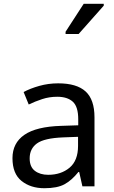

<svg xmlns="http://www.w3.org/2000/svg" viewBox="-20 -986 601 1016"><path d="M288 -545Q386 -545 433 -502Q480 -459 480 -365V0H416L399 -76H395Q360 -32 321.5 -11Q283 10 215 10Q142 10 94 -28.5Q46 -67 46 -149Q46 -229 109 -272.5Q172 -316 303 -320L394 -323V-355Q394 -422 365 -448Q336 -474 283 -474Q241 -474 203 -461.5Q165 -449 132 -433L105 -499Q140 -518 188 -531.5Q236 -545 288 -545ZM314 -259Q214 -255 175.5 -227Q137 -199 137 -148Q137 -103 164.5 -82Q192 -61 235 -61Q303 -61 348 -98.5Q393 -136 393 -214V-262ZM327 -806V-818L423 -966H529V-956L396 -806Z"/></svg>

Font: Noto Sans Tifinagh SIL
Style: Regular
Weight: 400
Designer: JamraPatel
Foundry: JamraPatel LLC
Version: Version 2.006; ttfautohint (v1.8.4.7-5d5b)